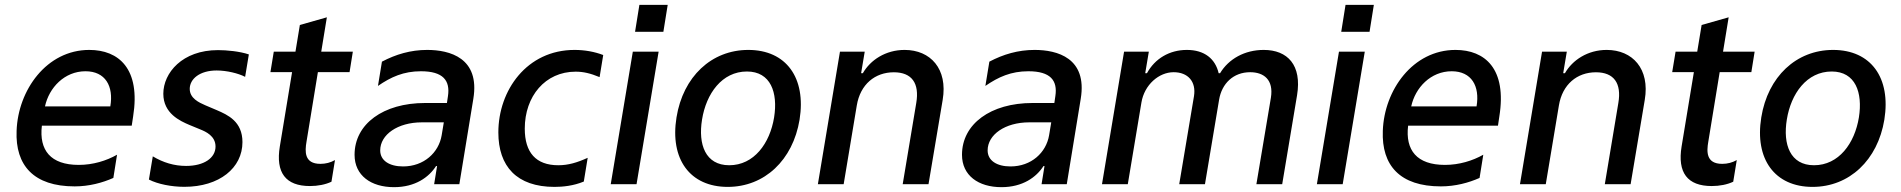

<svg xmlns="http://www.w3.org/2000/svg" viewBox="-20 -758 7821 790"><path d="M347.3 -552.6C171.9 -552.6 54 -387.4 48.3 -219.5C42.6 -77.4 118.6 8.9 287.3 8.9C346.6 8.9 401.6 -6 446.4 -25.9L461.6 -121.4C418 -96.6 362.6 -79.5 304 -79.5C188.2 -79.5 140.3 -139.9 152.3 -240.8H522L527.7 -278.4C559.3 -475.5 468.4 -552.6 347.3 -552.6ZM433.9 -320.3H165.1C181.8 -397.4 245.4 -464.8 331.7 -464.8C413.4 -464.8 448.2 -403.8 433.9 -320.3Z M738.6 10.7C882.5 10.7 977.6 -66.8 977.6 -173.3C977.6 -258.2 917.3 -285.2 872.2 -304.7L824.6 -324.9C798.3 -336.3 760.7 -353.7 760.7 -392.4C760.7 -432.9 801.5 -468 871.4 -468C912.6 -468 960.9 -456.3 988.6 -441.8L1003.9 -534.1C965.9 -546.9 912.6 -551.8 876.8 -551.8C730.1 -551.8 652 -458.1 652 -372.2C652 -291.2 720.9 -260.3 759.2 -244L805.8 -224.8C825.6 -216.6 866.8 -198.9 866.8 -155.2C866.8 -108 819.6 -75.3 745.7 -75.3C696.7 -75.3 651.3 -89.1 608.7 -114.7L592.7 -19.2C629.3 -0.4 685.7 10.7 738.6 10.7Z M1288 -461.3H1418.3L1431.8 -545.5H1301.8L1324.9 -686.8L1213.8 -655.2L1195.7 -545.5H1106.5L1092.7 -461.3H1181.8L1131.4 -155.5C1113.6 -47.6 1155.2 7.5 1255.3 7.5C1287.6 7.5 1319.2 1.4 1343.8 -10.3L1358.3 -99.4C1340.2 -89.1 1320.3 -83.8 1298.3 -83.8C1231.2 -83.8 1234.4 -135.3 1241.1 -174.7Z M1601.2 12.1C1688.6 12.1 1744.7 -28.8 1774.1 -74.6H1778.4L1766.3 0H1870L1927.6 -351.6C1955.3 -519.9 1830.3 -552.6 1737.6 -552.6C1669.4 -552.6 1608.7 -534.4 1551.5 -504.3L1535.2 -404.5C1588.8 -441.4 1640.6 -464.8 1712 -464.8C1803.3 -464.8 1832.7 -426.8 1823.2 -362.9L1818.9 -334.2H1729C1556.8 -334.2 1438.9 -247.9 1438.9 -121.1C1438.9 -35.9 1506.4 12.1 1601.2 12.1ZM1638.5 -73.2C1582 -73.2 1544.4 -97.3 1544.4 -139.2C1544.4 -203.8 1616.1 -254.6 1715.6 -254.6H1806.1L1797.2 -201C1785.2 -130 1724.1 -73.2 1638.5 -73.2Z M2261.7 11C2295.1 11 2339.8 6.7 2382.1 -11L2398.1 -108.7C2354.4 -88.8 2317.8 -78.1 2277.3 -78.1C2184.7 -78.1 2139.2 -130.7 2139.2 -228.7C2139.2 -362.2 2223.4 -463.1 2348.4 -463.1C2380.7 -463.1 2409.1 -456.3 2447.1 -440.7L2462 -531.6C2426.8 -545.1 2386 -552.6 2344.1 -552.6C2147.7 -552.6 2030.5 -386.4 2030.5 -213.1C2030.5 -73.9 2105.8 11 2261.7 11Z M2610.8 -737.9 2593 -627.1H2709.5L2727.3 -737.9ZM2492.9 0H2599.1L2690 -545.5H2583.8Z M2974.4 11C3125.7 11 3242.5 -99.1 3269.9 -265.6C3297.6 -437.9 3214.8 -552.6 3058.9 -552.6C2907.3 -552.6 2790.5 -442.5 2763.5 -274.9C2735.8 -103.7 2818.5 11 2974.4 11ZM2980.5 -78.1C2882.5 -78.1 2851.9 -163.7 2868.6 -266C2885.7 -372.9 2950.6 -463.8 3053.3 -463.8C3150.9 -463.8 3181.5 -377.5 3165.1 -274.9C3147.7 -168 3082.4 -78.1 2980.5 -78.1Z M3345.2 0H3451.3L3505.3 -323.9C3519.5 -410.9 3580.3 -460.6 3657.7 -460.6C3731.9 -460.6 3763.8 -415.5 3750 -334.2L3694.2 0H3800.4L3858.7 -346.9C3880.3 -474.8 3808.6 -552.6 3702.1 -552.6C3623.9 -552.6 3561.1 -511 3530.2 -456.7H3523.1L3538 -545.5H3436.1Z M4100.5 12.1C4187.9 12.1 4244 -28.8 4273.4 -74.6H4277.7L4265.6 0H4369.3L4426.8 -351.6C4454.5 -519.9 4329.5 -552.6 4236.9 -552.6C4168.7 -552.6 4108 -534.4 4050.8 -504.3L4034.4 -404.5C4088.1 -441.4 4139.9 -464.8 4211.3 -464.8C4302.6 -464.8 4332 -426.8 4322.4 -362.9L4318.2 -334.2H4228.3C4056.1 -334.2 3938.2 -247.9 3938.2 -121.1C3938.2 -35.9 4005.7 12.1 4100.5 12.1ZM4137.8 -73.2C4081.3 -73.2 4043.7 -97.3 4043.7 -139.2C4043.7 -203.8 4115.4 -254.6 4214.8 -254.6H4305.4L4296.5 -201C4284.4 -130 4223.4 -73.2 4137.8 -73.2Z M4514.2 0H4620.4L4676.5 -336.3C4688.6 -409.4 4748.6 -460.9 4808.9 -460.9C4868.3 -460.9 4902.3 -421.9 4892.8 -362.6L4832 0H4937.9L4996.1 -347.7C5007.1 -414.1 5054.7 -460.9 5123.9 -460.9C5180 -460.9 5221.2 -430 5209.2 -355.8L5149.5 0H5255.7L5316.8 -365.8C5337.4 -490.4 5277.7 -552.6 5179.7 -552.6C5100.9 -552.6 5035.2 -515.3 5000 -456.7H4994.3C4980.5 -516.3 4935.7 -552.6 4863.6 -552.6C4791.5 -552.6 4731.9 -516.7 4699.2 -456.7H4692.1L4707 -545.5H4605.1Z M5516.3 -737.9 5498.6 -627.1H5615.1L5632.8 -737.9ZM5398.4 0H5504.6L5595.5 -545.5H5489.3Z M5968.7 -552.6C5793.3 -552.6 5675.4 -387.4 5669.7 -219.5C5664.1 -77.4 5740.1 8.9 5908.7 8.9C5968 8.9 6023.1 -6 6067.8 -25.9L6083.1 -121.4C6039.4 -96.6 5984 -79.5 5925.4 -79.5C5809.7 -79.5 5761.7 -139.9 5773.8 -240.8H6143.5L6149.1 -278.4C6180.8 -475.5 6089.8 -552.6 5968.7 -552.6ZM6055.4 -320.3H5786.6C5803.3 -397.4 5866.8 -464.8 5953.1 -464.8C6034.8 -464.8 6069.6 -403.8 6055.4 -320.3Z M6234 0H6340.2L6394.2 -323.9C6408.4 -410.9 6469.1 -460.6 6546.5 -460.6C6620.7 -460.6 6652.7 -415.5 6638.8 -334.2L6583.1 0H6689.3L6747.5 -346.9C6769.2 -474.8 6697.4 -552.6 6590.9 -552.6C6512.8 -552.6 6449.9 -511 6419 -456.7H6411.9L6426.8 -545.5H6324.9Z M7055.8 -461.3H7186.1L7199.6 -545.5H7069.6L7092.7 -686.8L6981.5 -655.2L6963.4 -545.5H6874.3L6860.4 -461.3H6949.6L6899.1 -155.5C6881.4 -47.6 6922.9 7.5 7023.1 7.5C7055.4 7.5 7087 1.4 7111.5 -10.3L7126.1 -99.4C7108 -89.1 7088.1 -83.8 7066.1 -83.8C6998.9 -83.8 7002.1 -135.3 7008.9 -174.7Z M7437.9 11C7589.1 11 7706 -99.1 7733.3 -265.6C7761 -437.9 7678.3 -552.6 7522.4 -552.6C7370.7 -552.6 7253.9 -442.5 7226.9 -274.9C7199.2 -103.7 7282 11 7437.9 11ZM7443.9 -78.1C7345.9 -78.1 7315.3 -163.7 7332 -266C7349.1 -372.9 7414.1 -463.8 7516.7 -463.8C7614.3 -463.8 7644.9 -377.5 7628.6 -274.9C7611.2 -168 7545.8 -78.1 7443.9 -78.1Z"/></svg>

Font: TID UI Medium
Style: Italic
Weight: 500
Italic angle: -9.39999°
Designer: The TID Project Authors
Foundry: Bakken & Bæck
Version: Version 1.001;hotconv 1.0.109;makeotfexe 2.5.65596